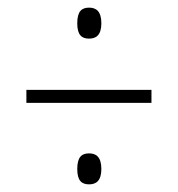

<svg xmlns="http://www.w3.org/2000/svg" viewBox="-20 -610 465 502"><path d="M213 -509C231 -509 245 -518 245 -549C245 -581 231 -590 213 -590C194 -590 182 -581 182 -549C182 -518 194 -509 213 -509ZM49 -341H376V-375H49ZM213 -128C231 -128 245 -137 245 -168C245 -200 231 -209 213 -209C194 -209 182 -200 182 -168C182 -137 194 -128 213 -128Z"/></svg>

Font: Noto Serif Khmer ExtraCondensed ExtraLight
Style: Regular
Weight: 200
Width: 2
Designer: Danh Hong and the Monotype Design Team
Foundry: Monotype Imaging Inc.
Version: Version 2.004